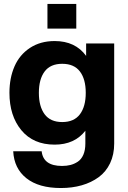

<svg xmlns="http://www.w3.org/2000/svg" viewBox="-20 -740 648 972"><path d="M288.1 211.9Q176.3 211.9 113.8 162.4Q51.3 112.8 46.9 25.9H190.9Q199.2 100.1 293.9 100.1Q317.4 100.1 336.7 95.2Q356 90.3 373.8 78.6Q391.6 66.9 401.9 43.5Q412.1 20 412.1 -13.2V-78.1Q357.4 -7.8 256.8 -7.8Q148.4 -7.8 88.1 -80.8Q27.8 -153.8 27.8 -270Q27.8 -345.2 53.5 -404.1Q79.1 -462.9 131.8 -497.6Q184.6 -532.2 256.8 -532.2Q361.3 -532.2 416 -457V-520H558.1V-13.2Q558.1 42.5 537.4 86.2Q516.6 129.9 479.5 157Q442.4 184.1 394 198Q345.7 211.9 288.1 211.9ZM294.9 -122.1Q355 -122.1 384.5 -161.4Q414.1 -200.7 414.1 -270Q414.1 -339.4 384.5 -378.2Q355 -417 294.9 -417Q235.4 -417 206.1 -378.2Q176.8 -339.4 176.8 -270Q176.8 -200.7 206.1 -161.4Q235.4 -122.1 294.9 -122.1ZM220.2 -595.2V-720.2H366.2V-595.2Z"/></svg>

Font: Aspekta 400
Style: Bold
Weight: 700
Designer: Ivo Dolenc
Version: Version 2.000